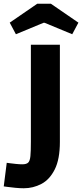

<svg xmlns="http://www.w3.org/2000/svg" viewBox="-46 -827 439 1026"><path d="M39 -644 6 -706 153 -807H226L373 -706L340 -644L193 -705H186ZM81 179Q60 179 35 176.5Q10 174 -8 171.5Q-26 169 -26 169L-10 43Q-10 43 4.5 45Q19 47 39 49Q59 51 73 51Q95 51 104.5 42Q114 33 116.5 7Q119 -19 119 -70V-588H274V-69Q274 24 246.5 78.5Q219 133 175 156Q131 179 81 179Z"/></svg>

Font: Ruda SemiBold
Style: Bold
Weight: 900
Designer: Mariela Monsalve and Angelina Sanchez
Foundry: Mariela Monsalve and Angelina Sanchez
Version: Version 2.000